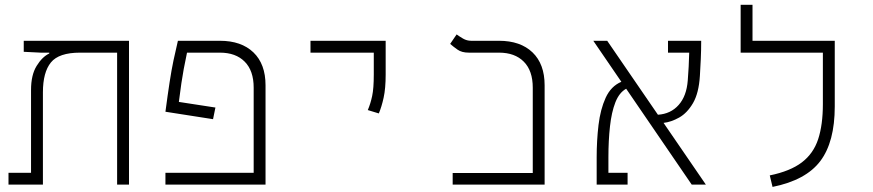

<svg xmlns="http://www.w3.org/2000/svg" viewBox="-20 -752 3556 782"><path d="M505.4 0H457V-537.6H306.2Q219.7 -537.6 187.3 -497.6Q154.8 -457.5 154.8 -376V0H14.6V-48.3H106.4V-385.3Q106.4 -446.8 129.2 -483.6Q151.9 -520.5 180.7 -534.2V-537.6H145.5L76.7 -541V-585.9H505.4Z M857.4 -314 847.7 -266.6 653.8 -296.9Q663.1 -367.2 670.7 -416.5Q678.2 -465.8 686.5 -505.4Q694.8 -544.9 704.6 -585.9H875.5Q962.9 -585.9 1012.2 -538.6Q1061.5 -491.2 1061.5 -404.8V0H653.8V-48.3H1013.2V-395Q1013.2 -463.9 976.8 -500.7Q940.4 -537.6 875.5 -537.6H741.7Q737.3 -518.6 728.3 -470.7Q719.2 -422.9 708.5 -336.9Z M1522.9 -290 1478 -303.7Q1489.3 -330.1 1495.8 -361.1Q1502.4 -392.1 1502.4 -448.2V-537.6H1244.6V-585.9H1550.8V-448.2Q1550.8 -392.1 1542.5 -354.2Q1534.2 -316.4 1522.9 -290Z M1823.7 0V-47.4H2149.9V-395Q2149.9 -463.9 2113.5 -500.7Q2077.1 -537.6 2012.2 -537.6H1889.2Q1860.8 -537.6 1843.5 -549.8Q1826.2 -562 1813.5 -573.2L1839.8 -611.8Q1851.1 -603.5 1866.2 -594.7Q1881.3 -585.9 1899.4 -585.9H2012.2Q2099.6 -585.9 2148.9 -538.6Q2198.2 -491.2 2198.2 -404.8V0Z M2797.4 0 2530.3 -390.6Q2502 -375 2486.3 -335Q2470.7 -294.9 2464.4 -237.3Q2458 -179.7 2458 -111.3V-48.3H2536.1V0H2410.2V-111.3Q2410.2 -179.2 2417.7 -242.9Q2425.3 -306.6 2446.8 -353.8Q2468.3 -400.9 2510.7 -418.9L2396.5 -585.9H2453.1L2659.7 -284.7Q2711.9 -288.1 2744.1 -324.5Q2776.4 -360.8 2781.2 -424.3Q2783.2 -451.2 2784.9 -480.2Q2786.6 -509.3 2787.1 -537.6H2700.7V-585.9H2835.9Q2835.9 -547.4 2834.2 -510.5Q2832.5 -473.6 2830.6 -442.9Q2826.2 -372.6 2802.5 -332Q2778.8 -291.5 2746.1 -273.2Q2713.4 -254.9 2682.6 -251.5L2855 0Z M3331.5 -585.9H3379.9V-318.4Q3379.9 -173.8 3321 -95.9Q3262.2 -18.1 3126.5 9.3L3115.2 -37.6Q3198.7 -54.7 3245.8 -90.6Q3293 -126.5 3312.3 -185.1Q3331.5 -243.7 3331.5 -328.1V-537.6H2996.6V-732.4H3044.9V-585.9Z"/></svg>

Font: Cascadia Mono ExtraLight
Style: Regular
Weight: 200
Monospace: yes
Designer: Aaron Bell
Foundry: Saja Typeworks
Version: Version 2404.023; ttfautohint (v1.8.4)